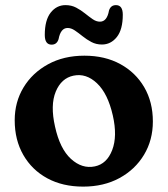

<svg xmlns="http://www.w3.org/2000/svg" viewBox="-20 -698 638 731"><path d="M301.5 -486Q379.5 -486 438 -454Q496.5 -422 529.2 -365.8Q562 -309.5 562 -235.5Q562 -164.5 528.2 -108.5Q494.5 -52.5 434.8 -20Q375 12.5 296.5 12.5Q218.5 12.5 160 -19.2Q101.5 -51 68.8 -108Q36 -165 36 -240Q36 -309.5 69.5 -365Q103 -420.5 162.8 -453.2Q222.5 -486 301.5 -486ZM341 -64.5Q387 -74 407.2 -126.8Q427.5 -179.5 409.5 -258.5Q390.5 -342 349.2 -381Q308 -420 260 -410Q213.5 -400.5 192.2 -349Q171 -297.5 189.5 -216Q208 -131.5 250.2 -93Q292.5 -54.5 341 -64.5ZM368 -528.5Q346 -528.5 328 -538Q310 -547.5 294.5 -560Q279 -572.5 265 -582Q251 -591.5 237.5 -591.5Q211 -591.5 203 -549Q196.5 -528 176.5 -528Q150.5 -528 150.5 -565Q150.5 -621.5 173 -650Q195.5 -678.5 229.5 -678.5Q252 -678.5 270 -669Q288 -659.5 303.5 -647Q319 -634.5 332.8 -625Q346.5 -615.5 360.5 -615.5Q387.5 -615.5 395 -658Q401.5 -678.5 421.5 -678.5Q447.5 -678.5 447.5 -642Q447.5 -585.5 424.8 -557Q402 -528.5 368 -528.5Z"/></svg>

Font: Fraunces 9pt SuperSoft SemiBold
Style: Regular
Weight: 600
Version: Version 1.000;[0bf87f6ff]